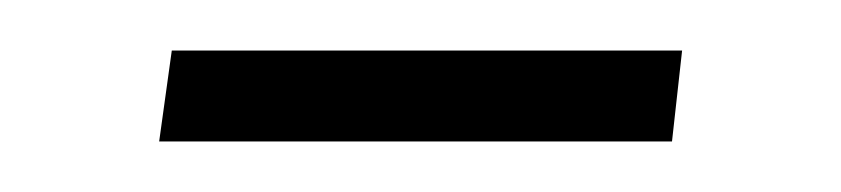

<svg xmlns="http://www.w3.org/2000/svg" viewBox="-20 -298 333 76"><path d="M43 -242 48 -278H250L246 -242Z"/></svg>

Font: Alumni Sans Thin Light
Style: Italic
Weight: 300
Italic angle: -8°
Version: Version 1.016